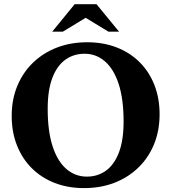

<svg xmlns="http://www.w3.org/2000/svg" viewBox="-20 -904 835 936"><path d="M405.5 -698Q483.5 -698 548.2 -673Q613 -648 660 -601.5Q707 -555 732.5 -490.2Q758 -425.5 758 -346.5Q758 -267 731 -201Q704 -135 654.5 -87Q605 -39 537.8 -13Q470.5 13 390 13Q311.5 13 247 -12Q182.5 -37 135.5 -83.5Q88.5 -130 62.8 -195Q37 -260 37 -339Q37 -418.5 64 -484.2Q91 -550 140.5 -598Q190 -646 257.2 -672Q324.5 -698 405.5 -698ZM403.5 -43Q456 -43 496.2 -71.8Q536.5 -100.5 559.5 -160Q582.5 -219.5 582.5 -311.5Q582.5 -420.5 558.8 -493.8Q535 -567 492 -604.5Q449 -642 392 -642Q339.5 -642 299 -613.2Q258.5 -584.5 235.5 -525Q212.5 -465.5 212.5 -373.5Q212.5 -265 236.2 -191.5Q260 -118 303.2 -80.5Q346.5 -43 403.5 -43ZM380.5 -827.5H414.5L286 -749.5H234.5L344 -883.5H450.5L560.5 -749.5H509Z"/></svg>

Font: Newsreader 36pt
Style: Bold
Weight: 700
Designer: Hugues Gentile
Foundry: Production Type
Version: Version 1.003